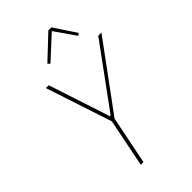

<svg xmlns="http://www.w3.org/2000/svg" viewBox="-273 -1014 1105 1105"><g transform="rotate(-45 280.0 -461.5)"><path d="M182 0 241 -294 108 -698H131L254 -323H260L534 -698H560L263 -294L204 0ZM377 -923 466 -789 452 -779 364 -906 226 -779 213 -791 353 -923Z"/></g></svg>

Font: IBM Plex Sans Cond Thin
Style: Italic
Weight: 100
Width: 3
Italic angle: -11°
Designer: Mike Abbink, Paul van der Laan, Pieter van Rosmalen
Foundry: Bold Monday
Version: Version 1.3